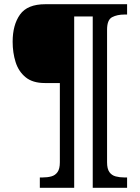

<svg xmlns="http://www.w3.org/2000/svg" viewBox="-20 -780 664 911"><path d="M169 111V62H182Q205 62 223.5 57Q242 52 253 36.5Q264 21 264 -10V-386H193Q135 -386 101.5 -413.5Q68 -441 54 -485.5Q40 -530 40 -582Q40 -662 75 -711Q110 -760 195 -760H583V-711H570Q536 -711 512 -698.5Q488 -686 488 -639V-10Q488 21 499 36.5Q510 52 529 57Q548 62 570 62H583V111H420V-702H332V111Z"/></svg>

Font: Noto Rashi Hebrew SemiBold
Style: Regular
Weight: 600
Version: Version 1.006